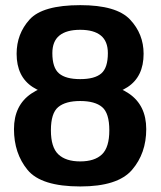

<svg xmlns="http://www.w3.org/2000/svg" viewBox="-20 -700 612 728"><path d="M284.5 7Q426.5 7 480.5 -55.8Q534.5 -118.5 534.5 -210.5Q534.5 -300.5 469 -345.2Q403.5 -390 284.5 -390Q165.5 -390 99.2 -345.5Q33 -301 33 -210.5Q33 -118.5 84.5 -55.8Q136 7 284.5 7ZM284 -88Q229.5 -88 201.2 -114.8Q173 -141.5 173 -206Q173 -271 200.8 -294Q228.5 -317 284 -317Q340 -317 367.2 -294Q394.5 -271 394.5 -206Q394.5 -141.5 366.8 -114.8Q339 -88 284 -88ZM284.5 -330Q403 -330 463.8 -369.8Q524.5 -409.5 524.5 -496Q524.5 -571.5 473 -626Q421.5 -680.5 284.5 -680.5Q141.5 -680.5 92.2 -626Q43 -571.5 43 -496Q43 -409.5 104.2 -369.8Q165.5 -330 284.5 -330ZM284 -400Q229.5 -400 204 -421.5Q178.5 -443 178.5 -498.5Q178.5 -543.5 205.2 -565.2Q232 -587 284 -587Q336 -587 362.5 -565.2Q389 -543.5 389 -498.5Q389 -443 364 -421.5Q339 -400 284 -400Z"/></svg>

Font: Anybody Thin SemiBold
Style: Regular
Weight: 600
Version: Version 1.113;gftools[0.9.25]